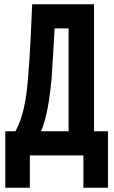

<svg xmlns="http://www.w3.org/2000/svg" viewBox="-20 -734 540 907"><path d="M5 153V-114H53Q80 -164 93.5 -227Q107 -290 113 -373Q116 -408 119 -451.5Q122 -495 125 -558.5Q128 -622 132 -714H424V-114H490V153H374V0H121V153ZM224 -367Q217 -287 205 -223Q193 -159 174 -114H304V-600H238Q234 -530 230.5 -470Q227 -410 224 -367Z"/></svg>

Font: Noto Sans Mono ExtraCondensed
Style: Bold
Weight: 700
Width: 2
Designer: Monotype Design Team
Foundry: Monotype Imaging Inc.
Version: Version 2.014